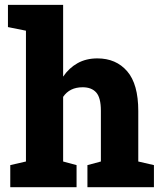

<svg xmlns="http://www.w3.org/2000/svg" viewBox="-20 -782 674 802"><path d="M22.9 0V-92.3L88.4 -107.4V-653.8L13.2 -668.9V-761.7H243.7V-461.9Q268.1 -498 304 -518.1Q339.8 -538.1 386.7 -538.1Q464.8 -538.1 511.2 -484.4Q557.6 -430.7 557.6 -318.4V-107.4L623 -92.3V0H345.2V-92.3L401.4 -107.4V-319.3Q401.4 -374 381.8 -395.8Q362.3 -417.5 325.2 -417.5Q271 -417.5 243.7 -377.4V-107.4L299.8 -92.3V0Z"/></svg>

Font: Roboto Slab ExtraBold
Style: Regular
Weight: 800
Designer: Google
Version: Version 2.001; ttfautohint (v1.8.3)